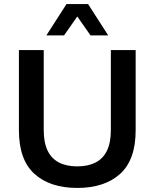

<svg xmlns="http://www.w3.org/2000/svg" viewBox="-20 -914 760 944"><path d="M360 10Q226 10 149.5 -59Q73 -128 73 -274V-668H195V-274Q195 -213 214 -173.5Q233 -134 270 -115Q307 -96 360 -96Q413 -96 450 -115Q487 -134 506 -173.5Q525 -213 525 -274V-668H647V-274Q647 -128 570.5 -59Q494 10 360 10ZM208 -740 307 -894H413L512 -740H425L360 -833L295 -740Z"/></svg>

Font: Gantari SemiBold
Style: Regular
Weight: 600
Designer: Anugrah Pasau
Foundry: Lafontype
Version: Version 1.000; ttfautohint (v1.8.3)